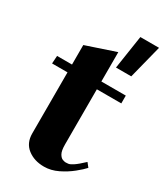

<svg xmlns="http://www.w3.org/2000/svg" viewBox="-224 -882 839 980"><g transform="rotate(30 195.5 -391.5)"><path d="M206 18Q148 18 109 -12.5Q70 -43 70 -99V-459H-21L-18 -505H70V-620L243 -678V-505H387V-459H243V-134Q243 -97 252.5 -80.5Q262 -64 273.5 -60Q285 -56 291 -56Q297 -56 306.5 -57Q316 -58 334.5 -70Q353 -82 387 -114L406 -90Q391 -73 359 -47Q327 -21 287 -1.5Q247 18 206 18ZM302 -801H412L362 -604H272Z"/></g></svg>

Font: Wittgenstein Black
Style: Regular
Weight: 900
Designer: Jörg Drees
Foundry: Jörg Drees
Version: Version 1.303; ttfautohint (v1.8.4.7-5d5b)